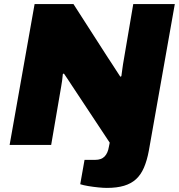

<svg xmlns="http://www.w3.org/2000/svg" viewBox="-20 -708 874 938"><path d="M502 210Q485 210 460 207.5Q435 205 411 201Q387 197 372 192L393 73H445Q475 73 491 56.5Q507 40 512 9L516 -11L332 -289Q321 -306 310 -322.5Q299 -339 292 -349L287 -346Q286 -333 283.5 -314.5Q281 -296 279 -286L230 0H27L149 -688H339L508 -425Q515 -415 525.5 -398.5Q536 -382 547.5 -364.5Q559 -347 568 -333L573 -336Q575 -351 577.5 -369.5Q580 -388 581 -394L631 -688H834L707 29Q698 77 683 111.5Q668 146 644.5 167.5Q621 189 586 199.5Q551 210 502 210Z"/></svg>

Font: Archivo SemiBold Black
Style: Italic
Weight: 900
Italic angle: -10°
Version: Version 2.001